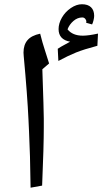

<svg xmlns="http://www.w3.org/2000/svg" viewBox="-20 -871 480 901"><path d="M178.7 -545.9Q185.5 -347.7 185.5 -314.9V-272Q185.5 -185.5 177.7 0L123.5 9.8Q121.6 -149.4 116.2 -254.9L113.8 -306.2Q108.4 -424.8 91.3 -607.9L90.3 -624Q90.3 -660.6 109.1 -682.6Q127.9 -704.6 168.5 -712.9Q179.7 -668.5 189.5 -639.2L210.4 -573.2ZM384.3 -764.2 385.3 -770Q385.3 -776.4 379.9 -782.7Q374.5 -789.1 366.2 -789.1Q343.8 -789.1 324.7 -772.7Q305.7 -756.3 296.9 -733.4Q320.3 -703.6 368.7 -703.6Q395 -703.6 439.9 -713.4L437 -656.2Q373 -639.2 337.2 -624.8Q301.3 -610.4 253.9 -585L251 -642.1Q264.6 -651.4 279.8 -659.2Q294.9 -667 309.1 -675.3Q254.9 -685.1 254.9 -734.4Q254.9 -761.2 270.5 -788.3Q286.1 -815.4 312.5 -833.3Q338.9 -851.1 364.3 -851.1Q392.6 -851.1 407.2 -836.9Q421.9 -822.8 421.9 -796.4Q421.9 -788.1 418.9 -775.9Q416 -763.7 412.1 -756.3Z"/></svg>

Font: Sahl Naskh
Style: Regular
Weight: 400
Designer: Pascal Zoghbi
Version: Version 1.001